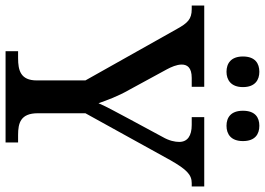

<svg xmlns="http://www.w3.org/2000/svg" viewBox="-155 -801 952 690"><g transform="rotate(90 321.0 -456.0)"><path d="M428 -794C458 -794 483 -810 483 -853C483 -897 458 -912 428 -912C398 -912 374 -897 374 -853C374 -810 398 -794 428 -794ZM234 -794C263 -794 289 -810 289 -853C289 -897 263 -912 234 -912C204 -912 179 -897 179 -853C179 -810 204 -794 234 -794ZM160 0H488V-45H461C418 -45 383 -54 383 -116V-287L551 -591C585 -651 604 -669 634 -669H646V-714H397V-669H425C464 -669 486 -654 486 -624C486 -609 482 -588 468 -564L406 -449C384 -407 359 -363 347 -334C336 -365 322 -404 299 -444L225 -580C217 -595 208 -615 208 -633C208 -653 219 -669 256 -669H288V-714H-4V-669H9C45 -669 59 -654 80 -616L265 -287V-112C265 -54 229 -45 185 -45H160Z"/></g></svg>

Font: Noto Serif Georgian Medium
Style: Regular
Weight: 500
Designer: Monotype Design Team, Akaki Razmadze
Foundry: Google LLC
Version: Version 2.003